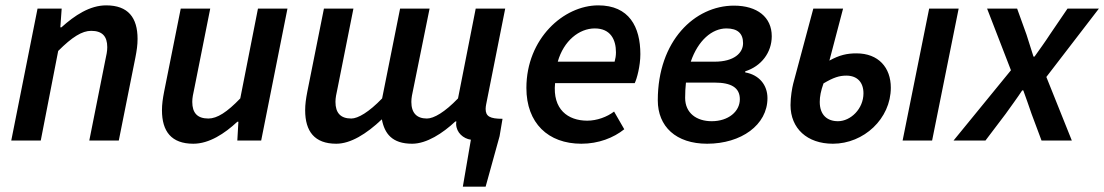

<svg xmlns="http://www.w3.org/2000/svg" viewBox="-20 -524 4118 716"><path d="M22 0H132L197 -334C249 -386 286 -409 320 -409C361 -409 380 -389 380 -348C380 -333 377 -319 372 -296L313 0H423L485 -310C490 -336 493 -356 493 -379C493 -458 458 -504 376 -504C315 -504 259 -467 209 -422H205L210 -492H120Z M701 12C760 12 818 -26 865 -70H869L865 0H954L1052 -492H942L876 -157C827 -106 790 -82 757 -82C716 -82 697 -103 697 -144C697 -159 700 -173 705 -196L764 -492H654L592 -182C587 -156 584 -135 584 -113C584 -34 619 12 701 12Z M1706 172H1791L1843 -16L1854 -81C1807 -81 1791 -90 1791 -118C1791 -124 1792 -129 1793 -135L1864 -492H1754L1688 -157C1639 -106 1598 -82 1572 -82C1534 -82 1514 -103 1514 -144C1514 -159 1517 -173 1522 -196L1582 -492H1472L1405 -157C1356 -106 1315 -82 1290 -82C1250 -82 1231 -103 1231 -144C1231 -159 1234 -173 1239 -196L1298 -492H1188L1126 -182C1121 -156 1118 -135 1118 -113C1118 -34 1153 12 1234 12C1287 12 1346 -24 1404 -79C1414 -26 1442 12 1517 12C1571 12 1631 -27 1678 -71H1682C1681 -66 1681 -64 1681 -61C1682 -29 1708 -7 1736 -3Z M2148 12C2212 12 2268 -10 2308 -42L2270 -108C2244 -88 2206 -74 2170 -74C2098 -74 2040 -116 2050 -214H2347C2355 -230 2368 -278 2368 -322C2368 -424 2326 -504 2211 -504C2082 -504 1943 -380 1943 -196C1943 -65 2024 12 2148 12ZM2060 -294C2082 -372 2140 -418 2198 -418C2257 -418 2277 -376 2277 -329C2277 -316 2275 -305 2272 -294Z M2617 12C2744 12 2842 -58 2842 -158C2842 -207 2811 -245 2759 -254V-258C2819 -277 2858 -328 2858 -389C2858 -460 2804 -503 2717 -503C2571 -503 2433 -372 2433 -150C2433 -52 2501 12 2617 12ZM2634 -72C2578 -72 2535 -102 2535 -159C2535 -179 2536 -198 2538 -216H2645C2707 -216 2739 -197 2739 -154C2739 -108 2696 -72 2634 -72ZM2689 -418C2731 -418 2751 -399 2751 -363C2751 -326 2717 -294 2645 -294H2556C2583 -373 2635 -418 2689 -418Z M3086 12C3201 12 3302 -81 3302 -197C3302 -272 3256 -325 3174 -325C3139 -325 3111 -319 3073 -298L3124 -492H3013L2938 -212C2934 -196 2928 -163 2928 -132C2928 -45 2990 12 3086 12ZM3105 -72C3065 -72 3037 -95 3037 -144C3037 -164 3041 -185 3051 -213C3088 -235 3110 -242 3136 -242C3177 -242 3200 -217 3200 -176C3200 -118 3152 -72 3105 -72ZM3346 0H3456L3555 -492H3445Z M3536 0H3655L3730 -99C3752 -130 3773 -158 3792 -187H3796C3807 -158 3817 -127 3827 -99L3864 0H3977L3882 -237L4078 -492H3961L3895 -395C3877 -367 3857 -340 3838 -313H3834C3825 -341 3817 -367 3808 -395L3773 -492H3661L3750 -262Z"/></svg>

Font: Source Sans Pro Semibold
Style: Italic
Weight: 600
Italic angle: -11°
Designer: Paul D. Hunt
Foundry: Adobe Systems Incorporated
Version: Version 3.006;hotconv 1.0.111;makeotfexe 2.5.65597